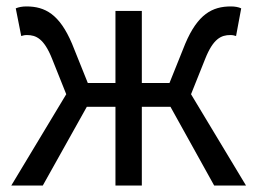

<svg xmlns="http://www.w3.org/2000/svg" viewBox="-20 -577 800 597"><path d="M15 0H113L250 -245H339V0H421V-245H510L646 0H745L574 -284L618 -394C643 -457 668 -468 696 -468C704 -468 707 -467 714 -465L730 -551C722 -555 710 -557 698 -557C640 -557 595 -533 556 -441L507 -319H421V-543H339V-319H253L204 -441C165 -533 120 -557 62 -557C50 -557 38 -555 29 -551L46 -465C53 -467 56 -468 64 -468C92 -468 117 -457 142 -394L186 -284Z"/></svg>

Font: ChiuKong Gothic CL
Style: Regular
Weight: 400
Designer: Ryoko NISHIZUKA 西塚涼子 (kana, bopomofo & ideographs); Paul D. Hunt (Latin, Greek & Cyrillic); Sandoll Communications 산돌커뮤니
Foundry: Adobe
Version: Version 1.300